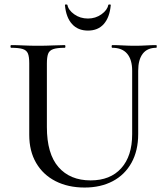

<svg xmlns="http://www.w3.org/2000/svg" viewBox="-20 -827 740 860"><path d="M572 -510Q572 -560 549.5 -586.5Q527 -613 483 -613Q480 -613 480 -619Q480 -625 483 -625Q506 -625 531 -623.5Q556 -622 585 -622Q610 -622 634.5 -623.5Q659 -625 680 -625Q682 -625 682 -619Q682 -613 680 -613Q640 -613 619.5 -586.5Q599 -560 599 -510V-227Q599 -152 569 -98Q539 -44 485 -15.5Q431 13 359 13Q285 13 229 -15.5Q173 -44 142 -97Q111 -150 111 -223V-544Q111 -573 105 -587.5Q99 -602 81.5 -607.5Q64 -613 30 -613Q27 -613 27 -619Q27 -625 30 -625Q55 -625 85 -623.5Q115 -622 150 -622Q186 -622 216.5 -623.5Q247 -625 270 -625Q273 -625 273 -619Q273 -613 270 -613Q236 -613 218.5 -607Q201 -601 195.5 -586Q190 -571 190 -542V-258Q190 -138 242 -78.5Q294 -19 386 -19Q474 -19 523 -73.5Q572 -128 572 -226ZM374 -690Q329 -690 302.5 -719.5Q276 -749 271 -803Q270 -807 275.5 -807Q281 -807 282 -805Q286 -782 312.5 -763Q339 -744 374 -744Q408 -744 434.5 -763Q461 -782 465 -805Q466 -807 471.5 -807Q477 -807 476 -803Q471 -749 445 -719.5Q419 -690 374 -690Z"/></svg>

Font: Cormorant Light Medium
Style: Regular
Weight: 500
Version: Version 4.000